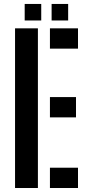

<svg xmlns="http://www.w3.org/2000/svg" viewBox="-20 -942 439 962"><path d="M55.4 0V-800H169.9V0ZM230.2 0V-101.7H370.8V0ZM230.2 -353.9V-455.6H360.8V-353.9ZM230.2 -698.3V-800H370.8V-698.3ZM238.6 -839.4V-922.2H321.5V-839.4ZM103.7 -839.4V-922.2H186.6V-839.4Z"/></svg>

Font: Big Shoulders Stencil Text Thin
Style: Regular
Weight: 100
Designer: Patric King
Foundry: XO Type Co
Version: Version 2.001